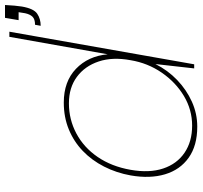

<svg xmlns="http://www.w3.org/2000/svg" viewBox="-40 -736 789 748"><g transform="rotate(-90 354.0 -362.5)"><path d="M234 12Q160 12 113 -21.5Q66 -55 48.5 -113.5Q31 -172 44 -247Q54 -303 78.5 -351Q103 -399 139.5 -434Q176 -469 223.5 -488.5Q271 -508 328 -508Q410 -508 459.5 -460.5Q509 -413 516 -337L584 -720H604L477 0H461L478 -151Q454 -103 416 -66.5Q378 -30 331.5 -9Q285 12 234 12ZM238 -8Q300 -8 353.5 -40Q407 -72 444.5 -126.5Q482 -181 493 -248Q506 -318 488 -372Q470 -426 428 -457Q386 -488 325 -488Q262 -488 207.5 -459Q153 -430 116 -376Q79 -322 66 -248Q53 -175 71 -121Q89 -67 132.5 -37.5Q176 -8 238 -8ZM627 -598 631 -620Q653 -620 662.5 -630Q672 -640 676 -659L680 -684H649L658 -737H708Q707 -715 705.5 -700Q704 -685 702 -671Q694 -625 674 -611.5Q654 -598 627 -598Z"/></g></svg>

Font: DM Sans 24pt Thin
Style: Italic
Weight: 250
Italic angle: -10°
Designer: Colophon Foundry, Jonny Pinhorn
Foundry: Colophon Foundry
Version: Version 4.004;gftools[0.9.30]